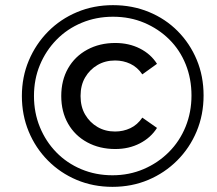

<svg xmlns="http://www.w3.org/2000/svg" viewBox="-20 -723 842 746"><path d="M417 3Q342 3 278 -24Q214 -51 166 -99.5Q118 -148 91.5 -212Q65 -276 65 -350Q65 -424 92 -488Q119 -552 167 -600.5Q215 -649 279.5 -676Q344 -703 419 -703Q494 -703 558.5 -676.5Q623 -650 670.5 -602Q718 -554 744.5 -490.5Q771 -427 771 -352Q771 -277 744 -212.5Q717 -148 668.5 -99.5Q620 -51 556 -24Q492 3 417 3ZM417 -42Q482 -42 538 -66Q594 -90 636 -132Q678 -174 701 -230.5Q724 -287 724 -352Q724 -417 701.5 -473Q679 -529 637.5 -570Q596 -611 540.5 -634.5Q485 -658 419 -658Q354 -658 297.5 -634.5Q241 -611 199.5 -568.5Q158 -526 135 -470.5Q112 -415 112 -350Q112 -285 135 -229Q158 -173 199 -131Q240 -89 296 -65.5Q352 -42 417 -42ZM428 -144Q367 -144 319 -170Q271 -196 244.5 -242.5Q218 -289 218 -350Q218 -411 244.5 -457.5Q271 -504 319 -530Q367 -556 428 -556Q481 -556 523.5 -534.5Q566 -513 590 -475L533 -434Q514 -462 486.5 -475Q459 -488 427 -488Q389 -488 359 -470.5Q329 -453 311 -422.5Q293 -392 293 -350Q293 -308 311 -277.5Q329 -247 359 -229.5Q389 -212 427 -212Q459 -212 486.5 -225Q514 -238 533 -266L590 -226Q566 -188 523.5 -166Q481 -144 428 -144Z"/></svg>

Font: MOST Montserrat Medium
Style: Italic
Weight: 500
Italic angle: -11.3°
Designer: Julieta Ulanovsky
Foundry: Julieta Ulanovsky
Version: Version 8.000;March 11, 2024;FontCreator 15.0.0.2926 64-bit